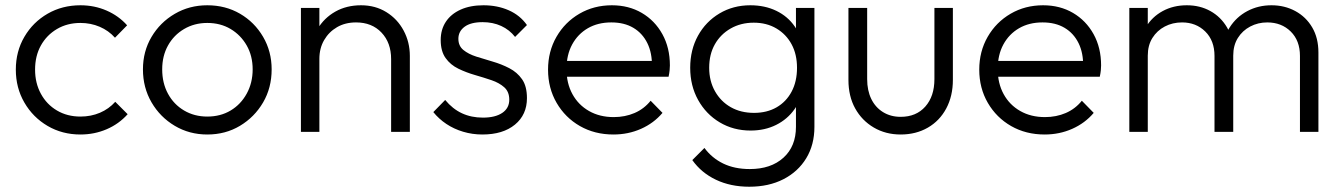

<svg xmlns="http://www.w3.org/2000/svg" viewBox="-20 -500 5080 728"><path d="M285 10Q216 10 160.5 -22.5Q105 -55 72.5 -111Q40 -167 40 -236Q40 -305 72.5 -360.5Q105 -416 160.5 -448Q216 -480 285 -480Q338 -480 384 -460Q430 -440 462 -404L416 -357Q392 -384 358 -398.5Q324 -413 285 -413Q235 -413 196 -390Q157 -367 135 -327.5Q113 -288 113 -236Q113 -185 135 -144.5Q157 -104 196 -81Q235 -58 285 -58Q325 -58 359 -72.5Q393 -87 417 -114L464 -67Q431 -30 384.5 -10Q338 10 285 10Z M766 10Q698 10 642.5 -23Q587 -56 554.5 -112Q522 -168 522 -237Q522 -305 554.5 -360Q587 -415 642.5 -447.5Q698 -480 766 -480Q835 -480 890 -448Q945 -416 977.5 -360.5Q1010 -305 1010 -237Q1010 -167 977.5 -111.5Q945 -56 890 -23Q835 10 766 10ZM766 -58Q816 -58 854.5 -81Q893 -104 915.5 -145Q938 -186 938 -237Q938 -288 915.5 -327.5Q893 -367 854.5 -390Q816 -413 766 -413Q717 -413 678 -390Q639 -367 617 -327.5Q595 -288 595 -237Q595 -185 617 -144.5Q639 -104 678 -81Q717 -58 766 -58Z M1463 0V-276Q1463 -338 1426.5 -376.5Q1390 -415 1330 -415Q1289 -415 1258 -397Q1227 -379 1209 -348Q1191 -317 1191 -277L1159 -295Q1159 -348 1184 -390Q1209 -432 1251.5 -456Q1294 -480 1349 -480Q1403 -480 1445 -454Q1487 -428 1510.5 -384Q1534 -340 1534 -288V0ZM1121 0V-470H1191V0Z M1809 10Q1771 10 1736 -0.5Q1701 -11 1672.5 -30Q1644 -49 1623 -75L1668 -121Q1696 -87 1731.5 -70.5Q1767 -54 1811 -54Q1858 -54 1884.5 -72Q1911 -90 1911 -122Q1911 -152 1892 -169Q1873 -186 1843.5 -196Q1814 -206 1781 -215.5Q1748 -225 1718 -239.5Q1688 -254 1669.5 -280Q1651 -306 1651 -348Q1651 -388 1670.5 -417.5Q1690 -447 1726.5 -463.5Q1763 -480 1813 -480Q1866 -480 1909 -461Q1952 -442 1978 -405L1933 -360Q1912 -387 1880.5 -401.5Q1849 -416 1810 -416Q1765 -416 1741.5 -398.5Q1718 -381 1718 -353Q1718 -326 1737 -310.5Q1756 -295 1785.5 -285.5Q1815 -276 1848 -266.5Q1881 -257 1911 -241.5Q1941 -226 1959.5 -199.5Q1978 -173 1978 -128Q1978 -65 1932.5 -27.5Q1887 10 1809 10Z M2306 10Q2235 10 2179 -22Q2123 -54 2090.5 -110Q2058 -166 2058 -236Q2058 -305 2090 -360.5Q2122 -416 2177 -448Q2232 -480 2300 -480Q2364 -480 2413.5 -451Q2463 -422 2491.5 -370.5Q2520 -319 2520 -252Q2520 -244 2519 -233.5Q2518 -223 2515 -209H2108V-269H2477L2452 -247Q2453 -299 2434.5 -336.5Q2416 -374 2381.5 -394.5Q2347 -415 2298 -415Q2247 -415 2209 -393Q2171 -371 2149.5 -331.5Q2128 -292 2128 -238Q2128 -184 2150.5 -143Q2173 -102 2213.5 -79Q2254 -56 2307 -56Q2350 -56 2386 -71.5Q2422 -87 2447 -118L2492 -72Q2459 -33 2410.5 -11.5Q2362 10 2306 10Z M2821 208Q2750 208 2694.5 181.5Q2639 155 2605 107L2651 61Q2679 99 2722 120Q2765 141 2823 141Q2903 141 2950.5 98Q2998 55 2998 -19V-136L3012 -243L2998 -349V-470H3068V-19Q3068 49 3037 100Q3006 151 2950.5 179.5Q2895 208 2821 208ZM2826 -5Q2761 -5 2709 -36Q2657 -67 2627 -121Q2597 -175 2597 -243Q2597 -311 2626.5 -364.5Q2656 -418 2708 -449Q2760 -480 2825 -480Q2880 -480 2923.5 -459Q2967 -438 2993.5 -399.5Q3020 -361 3026 -309V-176Q3020 -125 2993 -86.5Q2966 -48 2923 -26.5Q2880 -5 2826 -5ZM2839 -72Q2888 -72 2924.5 -93Q2961 -114 2981.5 -152.5Q3002 -191 3002 -243Q3002 -294 2981.5 -332Q2961 -370 2924 -392Q2887 -414 2838 -414Q2789 -414 2750.5 -392Q2712 -370 2690.5 -332Q2669 -294 2669 -243Q2669 -193 2691 -154Q2713 -115 2751 -93.5Q2789 -72 2839 -72Z M3395 10Q3338 10 3293 -16.5Q3248 -43 3222.5 -89Q3197 -135 3197 -197V-470H3268V-200Q3268 -157 3283.5 -125Q3299 -93 3328 -75Q3357 -57 3395 -57Q3454 -57 3488.5 -96Q3523 -135 3523 -200V-470H3593V-197Q3593 -136 3568 -89Q3543 -42 3498 -16Q3453 10 3395 10Z M3941 10Q3870 10 3814 -22Q3758 -54 3725.5 -110Q3693 -166 3693 -236Q3693 -305 3725 -360.5Q3757 -416 3812 -448Q3867 -480 3935 -480Q3999 -480 4048.5 -451Q4098 -422 4126.5 -370.5Q4155 -319 4155 -252Q4155 -244 4154 -233.5Q4153 -223 4150 -209H3743V-269H4112L4087 -247Q4088 -299 4069.5 -336.5Q4051 -374 4016.5 -394.5Q3982 -415 3933 -415Q3882 -415 3844 -393Q3806 -371 3784.5 -331.5Q3763 -292 3763 -238Q3763 -184 3785.5 -143Q3808 -102 3848.5 -79Q3889 -56 3942 -56Q3985 -56 4021 -71.5Q4057 -87 4082 -118L4127 -72Q4094 -33 4045.5 -11.5Q3997 10 3941 10Z M4262 0V-470H4332V0ZM4585 0V-288Q4585 -346 4550 -380.5Q4515 -415 4462 -415Q4426 -415 4396.5 -399.5Q4367 -384 4349.5 -356Q4332 -328 4332 -289L4300 -302Q4300 -356 4324 -396Q4348 -436 4388.5 -458Q4429 -480 4480 -480Q4530 -480 4569.5 -458Q4609 -436 4632.5 -396Q4656 -356 4656 -301V0ZM4909 0V-288Q4909 -346 4874 -380.5Q4839 -415 4785 -415Q4750 -415 4720.5 -399.5Q4691 -384 4673.5 -356Q4656 -328 4656 -289L4614 -302Q4617 -356 4642.5 -396Q4668 -436 4709.5 -458Q4751 -480 4801 -480Q4851 -480 4891.5 -458Q4932 -436 4955.5 -396Q4979 -356 4979 -301V0Z"/></svg>

Font: Outfit Thin Light
Style: Regular
Weight: 300
Version: Version 1.100;gftools[0.9.27]